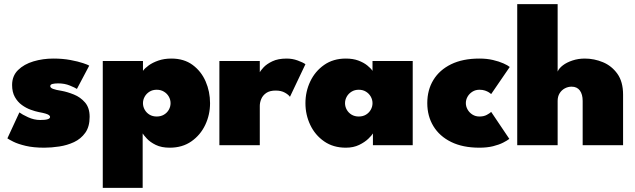

<svg xmlns="http://www.w3.org/2000/svg" viewBox="-20 -708 3094 936"><path d="M240 -422.5Q285.5 -422.5 323 -415.5Q360.5 -408.5 385 -400.2Q409.5 -392 415 -388L355 -274.5Q346 -280.5 320.5 -291Q295 -301.5 264 -301.5Q247 -301.5 236 -298.8Q225 -296 225 -288Q225 -280 238.5 -274.8Q252 -269.5 281 -265Q308.5 -260 340.2 -247.2Q372 -234.5 394.5 -208.5Q417 -182.5 417 -138.5Q417 -90.5 395.8 -60.8Q374.5 -31 340.8 -15.2Q307 0.5 268.5 6.2Q230 12 196 12Q143 12 105.2 3Q67.5 -6 45.5 -17Q23.5 -28 16 -33.5L74.5 -160Q87.5 -150 116.8 -136.5Q146 -123 176 -123Q201 -123 212.5 -126.8Q224 -130.5 224 -137.5Q224 -143 218.5 -147Q213 -151 201 -154.5Q189 -158 169.5 -161.5Q152 -165 129.8 -173Q107.5 -181 86.8 -196Q66 -211 52.5 -235Q39 -259 39 -293.5Q39 -338 68 -366.5Q97 -395 143 -408.8Q189 -422.5 240 -422.5Z M675.5 208H481V-410.5H677V-362.5Q686 -375.5 705 -389.2Q724 -403 752.2 -412.8Q780.5 -422.5 815.5 -422.5Q877 -422.5 919 -391.5Q961 -360.5 982.5 -311Q1004 -261.5 1004 -205Q1004 -148.5 980.5 -99Q957 -49.5 913 -18.8Q869 12 807.5 12Q767 12 739.5 -1.5Q712 -15 696.5 -31.8Q681 -48.5 675.5 -57.5ZM811.5 -205Q811.5 -222 803 -237Q794.5 -252 779.2 -261.2Q764 -270.5 744 -270.5Q724 -270.5 709 -261.2Q694 -252 685.5 -237Q677 -222 677 -205Q677 -188 685.5 -173Q694 -158 709 -149Q724 -140 744 -140Q764 -140 779.2 -149Q794.5 -158 803 -173Q811.5 -188 811.5 -205Z M1246.5 0H1049.5V-410.5H1246.5V-352H1244Q1249.5 -363 1264.8 -379.5Q1280 -396 1307.8 -409.2Q1335.5 -422.5 1377.5 -422.5Q1405.5 -422.5 1431 -413.2Q1456.5 -404 1469 -395L1393.5 -236Q1387 -246 1369 -256.2Q1351 -266.5 1324 -266.5Q1295 -266.5 1278 -254.8Q1261 -243 1253.8 -225.8Q1246.5 -208.5 1246.5 -192Z M1798 0V-57.5Q1793 -48.5 1775.8 -31.8Q1758.5 -15 1730.8 -1.5Q1703 12 1666 12Q1604.5 12 1560.2 -18.8Q1516 -49.5 1492.5 -99Q1469 -148.5 1469 -205Q1469 -261.5 1492.5 -311Q1516 -360.5 1560.2 -391.5Q1604.5 -422.5 1666 -422.5Q1701 -422.5 1727 -412.8Q1753 -403 1770.2 -389.2Q1787.5 -375.5 1796 -362.5V-410.5H1992V0ZM1662 -205Q1662 -188 1670.5 -173Q1679 -158 1694 -149Q1709 -140 1729 -140Q1749 -140 1764 -149Q1779 -158 1787.5 -173Q1796 -188 1796 -205Q1796 -222 1787.5 -237Q1779 -252 1764 -261.2Q1749 -270.5 1729 -270.5Q1709 -270.5 1694 -261.2Q1679 -252 1670.5 -237Q1662 -222 1662 -205Z M2317.5 -140Q2338.5 -140 2353.2 -148Q2368 -156 2374.5 -162.5L2463 -31Q2453 -23 2433 -12.8Q2413 -2.5 2383.8 4.8Q2354.5 12 2317 12Q2236 12 2179.2 -16Q2122.5 -44 2092.8 -93Q2063 -142 2063 -205.5Q2063 -269.5 2092.8 -318.2Q2122.5 -367 2179.2 -394.8Q2236 -422.5 2317 -422.5Q2353.5 -422.5 2383.2 -415.5Q2413 -408.5 2434.2 -399Q2455.5 -389.5 2465 -381.5L2374.5 -249.5Q2371.5 -252.5 2363.8 -257.5Q2356 -262.5 2344.5 -266.5Q2333 -270.5 2317.5 -270.5Q2298 -270.5 2283 -261Q2268 -251.5 2259.5 -236.8Q2251 -222 2251 -205.5Q2251 -189 2259.5 -174Q2268 -159 2283 -149.5Q2298 -140 2317.5 -140Z M2831 -422.5Q2876.5 -422.5 2919.2 -404.8Q2962 -387 2989.8 -348.2Q3017.5 -309.5 3017.5 -246.5V0H2820.5V-216Q2820.5 -248 2806.8 -266.8Q2793 -285.5 2766.5 -285.5Q2749 -285.5 2733.2 -277Q2717.5 -268.5 2708 -253Q2698.5 -237.5 2698.5 -216V0H2501.5V-688H2698.5V-359Q2705 -375 2724 -389.5Q2743 -404 2771 -413.2Q2799 -422.5 2831 -422.5Z"/></svg>

Font: League Spartan Thin Black
Style: Regular
Weight: 900
Version: Version 2.002